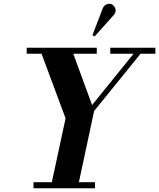

<svg xmlns="http://www.w3.org/2000/svg" viewBox="-20 -1002 847 1022"><path d="M158.2 0V-32.2H255.9L329.1 -372.1L201.2 -715.8H122.1V-748H495.1V-715.8H370.1L470.2 -442.9L690.9 -715.8H566.9V-748H807.1V-715.8H728L481 -411.1L399.9 -32.2H485.8V0ZM472.2 -814.9 527.8 -960Q537.1 -978 554.7 -981.2Q572.3 -984.4 582 -974.1Q593.3 -964.8 595 -950.4Q596.7 -936 587.9 -924.8L483.9 -808.1Z"/></svg>

Font: Fin Serif Display
Style: Italic
Weight: 400
Italic angle: -12°
Designer: J. Blake Harris
Version: Version 1.006;FEAKit 1.0